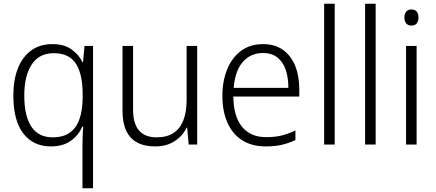

<svg xmlns="http://www.w3.org/2000/svg" viewBox="-20 -780 2350 1036"><path d="M425 4Q425 -17 426 -46.5Q427 -76 429 -97H424Q405 -51 362.5 -20.5Q320 10 254 10Q160 10 106 -59.5Q52 -129 52 -265Q52 -349 76.5 -411Q101 -473 148 -507.5Q195 -542 263 -542Q326 -542 366 -513.5Q406 -485 425 -444H428L436 -532H482V236H425ZM264 -39Q321 -39 356.5 -64Q392 -89 409 -138Q426 -187 426 -257V-271Q426 -380 389.5 -436.5Q353 -493 270 -493Q191 -493 151 -432Q111 -371 111 -264Q111 -155 149 -97Q187 -39 264 -39Z M1044 -532V0H998L990 -91H987Q973 -62 949 -39Q925 -16 892.5 -3Q860 10 817 10Q759 10 719.5 -11.5Q680 -33 660.5 -76Q641 -119 641 -184V-532H698V-189Q698 -113 730 -76Q762 -39 825 -39Q880 -39 915.5 -62Q951 -85 969 -130Q987 -175 987 -242V-532Z M1400 -542Q1464 -542 1507.5 -510.5Q1551 -479 1573 -424Q1595 -369 1595 -298V-259H1239Q1240 -153 1285.5 -96.5Q1331 -40 1416 -40Q1463 -40 1498 -48.5Q1533 -57 1574 -76V-24Q1537 -7 1500 1.5Q1463 10 1414 10Q1339 10 1287 -23Q1235 -56 1207.5 -117.5Q1180 -179 1180 -262Q1180 -343 1206 -406.5Q1232 -470 1281 -506Q1330 -542 1400 -542ZM1400 -494Q1332 -494 1290 -445.5Q1248 -397 1241 -306H1536Q1536 -362 1521.5 -404Q1507 -446 1476.5 -470Q1446 -494 1400 -494Z M1786 0H1729V-760H1786Z M2007 0H1950V-760H2007Z M2228 -532V0H2171V-532ZM2200 -729Q2219 -729 2228.5 -717.5Q2238 -706 2238 -686Q2238 -665 2228.5 -653.5Q2219 -642 2200 -642Q2182 -642 2172 -653.5Q2162 -665 2162 -686Q2162 -706 2172 -717.5Q2182 -729 2200 -729Z"/></svg>

Font: Noto Sans Display Light
Style: Regular
Weight: 300
Designer: Monotype Design Team
Foundry: Monotype Imaging Inc.
Version: Version 2.003